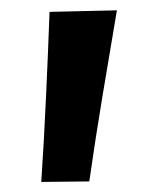

<svg xmlns="http://www.w3.org/2000/svg" viewBox="-20 -710 299 372"><path d="M60 -357.5Q65.5 -441 69.2 -523.2Q73 -605.5 76 -687L206.5 -690Q192.5 -608 178.8 -525.2Q165 -442.5 153 -358.5Z"/></svg>

Font: Commissioner SemiBold
Style: Regular
Weight: 600
Designer: Kostas Bartsokas
Foundry: Kostas Bartsokas
Version: Version 1.000; ttfautohint (v1.8.3)